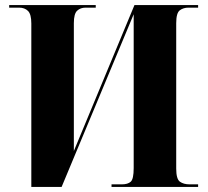

<svg xmlns="http://www.w3.org/2000/svg" viewBox="-20 -734 816 754"><path d="M103 -642Q103 -678 90 -691Q77 -704 55 -704H16V-714H356V-704H316Q296 -704 283 -692Q270 -680 270 -643V-141L508 -714H758V-704H720Q700 -704 686 -693.5Q672 -683 672 -643V-72Q672 -31 686.5 -20.5Q701 -10 725 -10H758V0H418V-10H458Q482 -10 493.5 -20.5Q505 -31 505 -74V-678L222 0H103Z"/></svg>

Font: Noto Serif Display SemiCondensed ExtraBold
Style: Regular
Weight: 800
Width: 4
Designer: Monotype Design Team
Foundry: Monotype Imaging Inc.
Version: Version 2.009